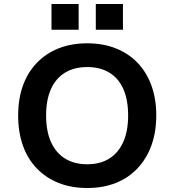

<svg xmlns="http://www.w3.org/2000/svg" viewBox="-20 -932 874 962"><path d="M417 10Q338 10 274.5 -15Q211 -40 165 -87.5Q119 -135 95 -202Q71 -269 71 -353Q71 -437 95 -503.5Q119 -570 165 -617.5Q211 -665 274.5 -690Q338 -715 417 -715Q496 -715 559.5 -690Q623 -665 668.5 -618Q714 -571 738.5 -504Q763 -437 763 -354Q763 -270 738.5 -203Q714 -136 668.5 -88Q623 -40 559.5 -15Q496 10 417 10ZM417 -109Q482 -109 527.5 -137.5Q573 -166 597.5 -220.5Q622 -275 622 -353Q622 -432 598 -486Q574 -540 528 -568Q482 -596 417 -596Q352 -596 306 -568Q260 -540 235.5 -486Q211 -432 211 -353Q211 -275 235.5 -220.5Q260 -166 306 -137.5Q352 -109 417 -109ZM460 -783V-912H596V-783ZM238 -783V-912H374V-783Z"/></svg>

Font: Nunito Sans 7pt
Style: Bold
Weight: 700
Designer: Vernon Adams
Foundry: Vernon Adams
Version: Version 3.101;gftools[0.9.27]